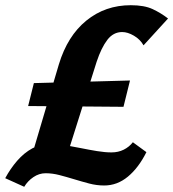

<svg xmlns="http://www.w3.org/2000/svg" viewBox="-39 -690 665 737"><path d="M70 -48 187 -443Q220 -552 292.5 -611Q365 -670 463 -670Q515 -670 547 -655Q579 -640 606 -619L512 -516Q499 -539 475 -553Q451 -567 430 -567Q396 -567 373 -537Q350 -507 332 -453L204 -48ZM54 27 -19 -6Q1 -43 27 -73Q53 -103 85 -120.5Q117 -138 154 -138Q180 -138 209.5 -133Q239 -128 271 -121.5Q303 -115 333.5 -110Q364 -105 389 -105Q415 -105 436 -115.5Q457 -126 471 -144L523 -106Q493 -46 452 -12Q411 22 361 22Q332 22 303.5 14.5Q275 7 245.5 -2Q216 -11 189 -18Q162 -25 136 -25Q111 -25 89 -10Q67 5 54 27ZM69 -283 91 -371 460 -381 435 -280Z"/></svg>

Font: Ysabeau Infant ExtraBold
Style: Italic
Weight: 800
Italic angle: -12°
Designer: Christian Thalmann (Catharsis Fonts)
Version: Version 2.001;gftools[0.9.30]; featfreeze: ss01,ss02,lnum